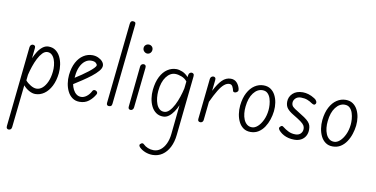

<svg xmlns="http://www.w3.org/2000/svg" viewBox="-120 -1369 4299 2196"><g transform="rotate(10 2030.0 -270.5)"><path d="M76.5 463Q64 463 56 454.5Q48 446 50 426L147.5 -504.5Q149.5 -523 159.8 -532Q170 -541 181.5 -541Q195.5 -541 204 -532.8Q212.5 -524.5 210.5 -506L198.5 -386.5Q215.5 -428 239.8 -465.8Q264 -503.5 295 -527.2Q326 -551 362 -551Q411 -551 445 -526.2Q479 -501.5 499.5 -460.5Q520 -419.5 527.5 -369.8Q535 -320 530 -270Q520.5 -182.5 488.2 -119.8Q456 -57 408.2 -23.5Q360.5 10 304.5 10Q270 10 231.5 -11.5Q193 -33 165 -66.5L111.5 428.5Q109.5 447 99.5 455Q89.5 463 76.5 463ZM178.5 -126Q202.5 -97 239.5 -75Q276.5 -53 307 -53Q345 -53 376.8 -80.8Q408.5 -108.5 430.5 -158Q452.5 -207.5 459.5 -273Q464 -310.5 460.2 -348.2Q456.5 -386 444.5 -417.5Q432.5 -449 411.5 -468Q390.5 -487 360.5 -487Q330.5 -487 303.5 -459.2Q276.5 -431.5 253.8 -387Q231 -342.5 213.8 -291Q196.5 -239.5 185.5 -192Z M819 10Q770.5 10 735.8 -14.8Q701 -39.5 680 -80.8Q659 -122 651 -172Q643 -222 648 -272Q657.5 -360 689.8 -419.8Q722 -479.5 770 -510.2Q818 -541 873.5 -541Q909.5 -541 941 -527Q972.5 -513 992 -490.5Q1011.5 -468 1011.5 -442Q1011.5 -413.5 982.8 -379.5Q954 -345.5 908.5 -310Q863 -274.5 811 -240.2Q759 -206 712.5 -176.5Q718.5 -144.5 733.2 -115Q748 -85.5 771.5 -67Q795 -48.5 827 -48.5Q858.5 -48.5 890.2 -72.2Q922 -96 944 -139.5Q949 -149 960.5 -151.8Q972 -154.5 984.5 -147Q997 -140.5 1000 -129.5Q1003 -118.5 997.5 -109Q969 -58 925.2 -24Q881.5 10 819 10ZM717 -251Q752.5 -273 791.5 -299.8Q830.5 -326.5 864.5 -353Q898.5 -379.5 919.8 -401.5Q941 -423.5 941 -435.5Q941 -449 924 -463Q907 -477 870.5 -477Q833 -477 800.5 -452.5Q768 -428 746 -381.5Q724 -335 718.5 -269Z M1158 0Q1145.5 0 1138 -8.2Q1130.5 -16.5 1132 -32L1230.5 -967.5Q1232.5 -985.5 1240 -994.8Q1247.5 -1004 1262 -1004Q1279 -1004 1287.5 -996.8Q1296 -989.5 1293.5 -968L1195 -34Q1193 -14 1184 -7Q1175 0 1158 0Z M1411.5 0Q1397.5 0 1389.8 -8Q1382 -16 1384 -34.5L1432 -506.5Q1434 -524.5 1444.5 -533Q1455 -541.5 1469 -541.5Q1480.5 -541.5 1489 -532.5Q1497.5 -523.5 1495 -502.5L1445.5 -36Q1443.5 -18 1433.2 -9Q1423 0 1411.5 0ZM1434.5 -722Q1434.5 -744 1449.8 -758.5Q1465 -773 1487 -773Q1508 -773 1523 -758.8Q1538 -744.5 1538 -722Q1538 -707.5 1531.2 -695Q1524.5 -682.5 1513 -675.2Q1501.5 -668 1487 -668Q1467 -668 1450.8 -683.5Q1434.5 -699 1434.5 -722Z M1790 10Q1741.5 10 1707 -14.8Q1672.5 -39.5 1652 -80.5Q1631.5 -121.5 1624.2 -171.2Q1617 -221 1622 -271Q1631.5 -362.5 1663.5 -425Q1695.5 -487.5 1743.5 -519.2Q1791.5 -551 1847 -551Q1878 -551 1916.2 -535.5Q1954.5 -520 1987.5 -483L1990.5 -506Q1993 -524 2003.2 -532.5Q2013.5 -541 2026 -541Q2038.5 -541 2047.2 -532Q2056 -523 2053.5 -502L1981 189Q1972.5 272.5 1941 334Q1909.5 395.5 1859.8 429.2Q1810 463 1746 463Q1702 463 1661 446.8Q1620 430.5 1592.5 403Q1579.5 389 1580.5 378Q1581.5 367 1597 357Q1605 351.5 1613.8 352.2Q1622.5 353 1630.5 361.5Q1651.5 382.5 1682.8 395.2Q1714 408 1748.5 408Q1794 408 1829.8 380.2Q1865.5 352.5 1888.5 303.5Q1911.5 254.5 1918 191L1953 -150.5Q1936 -110 1911.2 -73.2Q1886.5 -36.5 1856 -13.2Q1825.5 10 1790 10ZM1685 -269Q1681.5 -230 1685.5 -190.5Q1689.5 -151 1702 -118.2Q1714.5 -85.5 1736.8 -65.5Q1759 -45.5 1791.5 -45.5Q1824 -45.5 1852.5 -74.5Q1881 -103.5 1904.8 -149.5Q1928.5 -195.5 1946 -248.5Q1963.5 -301.5 1974 -349.5L1983 -431Q1958.5 -463.5 1917.8 -479Q1877 -494.5 1844 -494.5Q1784.5 -494.5 1739.8 -435Q1695 -375.5 1685 -269Z M2220.5 0Q2207 0 2198.5 -8Q2190 -16 2192 -33L2242 -506Q2244 -523.5 2255 -532.2Q2266 -541 2278.5 -541Q2291 -541 2299.2 -532Q2307.5 -523 2305 -502L2291.5 -377Q2336 -465 2379.8 -508Q2423.5 -551 2479 -551Q2522 -551 2548.8 -522.8Q2575.5 -494.5 2586 -453Q2590.5 -433 2584.2 -424Q2578 -415 2566.5 -409Q2554.5 -402.5 2542.2 -405Q2530 -407.5 2528 -417Q2522.5 -443.5 2510.5 -466.5Q2498.5 -489.5 2473.5 -489.5Q2443 -489.5 2413 -464.5Q2383 -439.5 2350.2 -386Q2317.5 -332.5 2277.5 -247L2255 -35Q2254 -23 2249 -15.2Q2244 -7.5 2236.5 -3.8Q2229 0 2220.5 0Z M2804.5 10Q2755.5 10 2721.2 -14.2Q2687 -38.5 2666.8 -79Q2646.5 -119.5 2639 -169Q2631.5 -218.5 2636.5 -268.5Q2646 -356.5 2678.2 -417.2Q2710.5 -478 2758.2 -509.5Q2806 -541 2861.5 -541Q2910 -541 2944 -518Q2978 -495 2998.5 -456.2Q3019 -417.5 3026.5 -369.2Q3034 -321 3028.5 -270.5Q3023 -221.5 3006.8 -172Q2990.5 -122.5 2963 -81.2Q2935.5 -40 2896 -15Q2856.5 10 2804.5 10ZM2699.5 -266.5Q2695 -227 2698.8 -188Q2702.5 -149 2716 -116.8Q2729.5 -84.5 2753.2 -65Q2777 -45.5 2812 -45.5Q2845.5 -45.5 2878.2 -75Q2911 -104.5 2935 -155.5Q2959 -206.5 2965.5 -271Q2968.5 -298.5 2966 -334.8Q2963.5 -371 2952.8 -405.2Q2942 -439.5 2919.2 -462Q2896.5 -484.5 2859 -484.5Q2799 -484.5 2754.2 -426Q2709.5 -367.5 2699.5 -266.5Z M3312.5 10Q3276.5 10 3246 2.5Q3215.5 -5 3190.5 -18.2Q3165.5 -31.5 3146 -49.5Q3128 -65.5 3121.8 -79.5Q3115.5 -93.5 3125.5 -105Q3138.5 -120 3148.2 -120.5Q3158 -121 3172 -108.5Q3196.5 -88.5 3233 -70.2Q3269.5 -52 3315 -52Q3354 -52 3376 -74.5Q3398 -97 3398 -130.5Q3398 -152 3386.8 -170.2Q3375.5 -188.5 3344.2 -211.2Q3313 -234 3253 -269.5Q3206 -297.5 3182.2 -327.2Q3158.5 -357 3158.5 -403.5Q3158.5 -460.5 3200.8 -500.8Q3243 -541 3317.5 -541Q3348.5 -541 3383.5 -530.8Q3418.5 -520.5 3456.5 -496.5Q3477 -484 3484.8 -466.5Q3492.5 -449 3484 -435.5Q3476 -423 3463.8 -424.2Q3451.5 -425.5 3434 -437.5Q3414 -452.5 3382 -465.2Q3350 -478 3307.5 -478Q3266.5 -478 3243.5 -454.5Q3220.5 -431 3220.5 -402.5Q3220.5 -374 3239 -356.2Q3257.5 -338.5 3294 -317.5Q3346.5 -286 3379.5 -263.2Q3412.5 -240.5 3430 -221Q3447.5 -201.5 3454.2 -180.8Q3461 -160 3461 -133Q3461 -90.5 3443 -58.2Q3425 -26 3391.8 -8Q3358.5 10 3312.5 10Z M3759 10Q3710 10 3675.8 -14.2Q3641.5 -38.5 3621.2 -79Q3601 -119.5 3593.5 -169Q3586 -218.5 3591 -268.5Q3600.5 -356.5 3632.8 -417.2Q3665 -478 3712.8 -509.5Q3760.5 -541 3816 -541Q3864.5 -541 3898.5 -518Q3932.5 -495 3953 -456.2Q3973.5 -417.5 3981 -369.2Q3988.5 -321 3983 -270.5Q3977.5 -221.5 3961.2 -172Q3945 -122.5 3917.5 -81.2Q3890 -40 3850.5 -15Q3811 10 3759 10ZM3654 -266.5Q3649.5 -227 3653.2 -188Q3657 -149 3670.5 -116.8Q3684 -84.5 3707.8 -65Q3731.5 -45.5 3766.5 -45.5Q3800 -45.5 3832.8 -75Q3865.5 -104.5 3889.5 -155.5Q3913.5 -206.5 3920 -271Q3923 -298.5 3920.5 -334.8Q3918 -371 3907.2 -405.2Q3896.5 -439.5 3873.8 -462Q3851 -484.5 3813.5 -484.5Q3753.5 -484.5 3708.8 -426Q3664 -367.5 3654 -266.5Z"/></g></svg>

Font: Edu SA Hand
Style: Regular
Weight: 400
Designer: Tina and Corey Anderson, Eben Sorkin, Mirko Velimirovic
Foundry: Google for Education
Version: Version 2.000